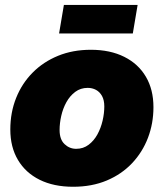

<svg xmlns="http://www.w3.org/2000/svg" viewBox="-20 -731 651 763"><path d="M270.5 11.2Q193.4 11.2 137.5 -16.6Q81.5 -44.4 51.3 -95.5Q21 -146.5 21 -216.3Q21 -284.2 44.2 -342Q67.4 -399.9 109.9 -442.6Q152.3 -485.4 210.9 -509.3Q269.5 -533.2 340.8 -533.2Q418 -533.2 473.9 -505.1Q529.8 -477.1 559.8 -426Q589.8 -375 589.8 -305.2Q589.8 -240.7 568.1 -183.6Q546.4 -126.5 504.9 -82.5Q463.4 -38.6 404.3 -13.7Q345.2 11.2 270.5 11.2ZM282.7 -139.6Q311 -139.6 332.3 -155.8Q353.5 -171.9 367.2 -197Q380.9 -222.2 387.7 -251.5Q394.5 -280.8 394.5 -308.1Q394.5 -333 385.5 -349.4Q376.5 -365.7 361.6 -373.8Q346.7 -381.8 328.6 -381.8Q300.3 -381.8 279.1 -366Q257.8 -350.1 243.9 -325Q230 -299.8 223.4 -270.5Q216.8 -241.2 216.8 -214.4Q216.8 -176.8 236.6 -158.2Q256.3 -139.6 282.7 -139.6ZM526.9 -711.4 507.8 -598.1H214.8L233.9 -711.4Z"/></svg>

Font: Inter 28pt Black
Style: Italic
Weight: 900
Italic angle: -9.3988°
Designer: Rasmus Andersson
Foundry: rsms
Version: Version 4.001;git-66647c0bb